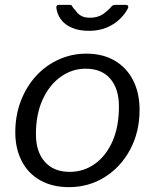

<svg xmlns="http://www.w3.org/2000/svg" viewBox="-20 -761 639 791"><path d="M264 10Q196 10 146 -18Q96 -46 69.5 -97.5Q43 -149 43 -216Q43 -286 66 -345.5Q89 -405 129 -448.5Q169 -492 222.5 -516Q276 -540 335 -540Q404 -540 453 -511Q502 -482 528.5 -430Q555 -378 555 -309Q555 -217 516 -144.5Q477 -72 411 -31Q345 10 264 10ZM267 -53Q325 -53 371 -86Q417 -119 443.5 -179Q470 -239 470 -322Q470 -395 434.5 -436.5Q399 -478 333 -478Q277 -478 230 -444.5Q183 -411 155.5 -350.5Q128 -290 128 -208Q128 -136 164.5 -94.5Q201 -53 267 -53ZM498 -741Q505 -741 507.5 -736.5Q510 -732 506 -725Q495 -703 472.5 -681.5Q450 -660 418.5 -647Q387 -634 346 -634Q306 -634 276.5 -646.5Q247 -659 231 -681Q215 -703 212 -730Q212 -734 214 -737.5Q216 -741 222 -741H268Q274 -741 276 -737.5Q278 -734 282 -728Q289 -721 296 -711.5Q303 -702 316 -695Q329 -688 351 -688Q383 -688 404.5 -703Q426 -718 440 -735Q444 -739 447.5 -740Q451 -741 455 -741Z"/></svg>

Font: Libre Franklin
Style: Italic
Weight: 400
Italic angle: -8°
Designer: Pablo Impallari, Rodrigo Fuenzalida, Nhung Nguyen
Foundry: Impallari Type
Version: Version 3.000